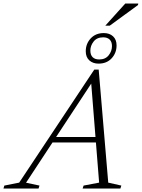

<svg xmlns="http://www.w3.org/2000/svg" viewBox="-83 -1086 816 1106"><path d="M199 -265.5 209.5 -297H504L493.5 -265.5ZM540.5 -34 616 -17 610.5 0H393L398.5 -17L488 -34L440.5 -629.5H459L67 -33.5L144.5 -17L139 0H-63L-58 -17L27.5 -34L460 -685H485.5ZM515 -895.5Q548 -895.5 568.2 -876.8Q588.5 -858 588.5 -824.5Q588.5 -781 560.2 -750.2Q532 -719.5 484.5 -719.5Q452 -719.5 431.5 -738.2Q411 -757 411 -790.5Q411 -834 439.5 -864.8Q468 -895.5 515 -895.5ZM488.5 -743.5Q524 -743.5 543 -767.5Q562 -791.5 562 -820.5Q562 -845 548.8 -858Q535.5 -871 511.5 -871Q475.5 -871 456.5 -847Q437.5 -823 437.5 -794.5Q437.5 -769.5 450.8 -756.5Q464 -743.5 488.5 -743.5ZM523.5 -938 638.5 -1065.5H713.5L712 -1057L549 -938Z"/></svg>

Font: Newsreader 16pt 16pt Light
Style: Italic
Weight: 300
Italic angle: -17°
Version: Version 1.003